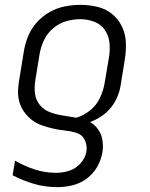

<svg xmlns="http://www.w3.org/2000/svg" viewBox="-20 -558 616 791"><path d="M216 213Q247 213 278.5 205.5Q310 198 337 178Q364 158 380.5 129Q397 100 402 69Q406 44 402 19.5Q398 -5 384.5 -24.5Q371 -44 351 -55Q375 -64 397 -78.5Q419 -93 436 -113.5Q453 -134 463 -158Q473 -182 477 -206L494 -312Q500 -348 498.5 -383.5Q497 -419 482 -449.5Q467 -480 441 -501Q415 -522 380.5 -530Q346 -538 311 -538Q279 -538 246.5 -531.5Q214 -525 184 -508Q154 -491 131 -465Q108 -439 95.5 -408Q83 -377 78 -345L61 -240Q56 -214 54.5 -189Q53 -164 59 -141Q65 -118 78.5 -98.5Q92 -79 110.5 -64.5Q129 -50 151.5 -42Q174 -34 198 -28.5Q222 -23 246.5 -20.5Q271 -18 294.5 -11Q318 -4 329 18.5Q340 41 336 66Q332 92 312 114.5Q292 137 265 145.5Q238 154 212 154Q165 154 122.5 140Q80 126 42 104L32 164Q74 186 120 199.5Q166 213 216 213ZM294 -73Q267 -78 239.5 -82Q212 -86 186.5 -95.5Q161 -105 144 -125.5Q127 -146 124 -174Q121 -202 126 -230L143 -335Q148 -364 161 -392Q174 -420 198.5 -441Q223 -462 252 -470.5Q281 -479 311 -479Q340 -479 368 -468.5Q396 -458 412 -434.5Q428 -411 431 -381.5Q434 -352 429 -322L411 -216Q406 -185 392 -155Q378 -125 351.5 -103.5Q325 -82 294 -73Z"/></svg>

Font: Iosevka Sparkle Light Oblique
Style: Regular
Weight: 300
Italic angle: -9°
Designer: Belleve Invis
Foundry: Belleve Invis
Version: Version 4.5.0; ttfautohint (v1.8.3)